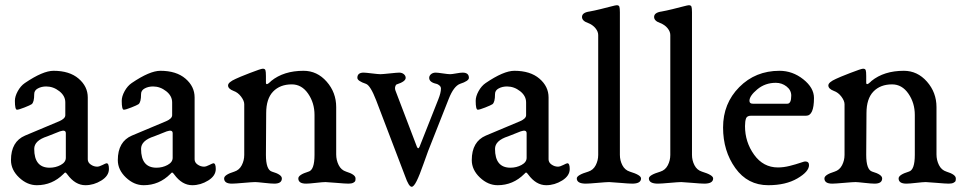

<svg xmlns="http://www.w3.org/2000/svg" viewBox="-20 -701 3699 735"><path d="M111 -131Q111 -59 170 -59Q193 -59 212.5 -69.5Q232 -80 232 -97V-191Q232 -206 209 -198L161 -179Q111 -163 111 -131ZM185 -430Q246 -430 281 -400Q316 -370 316 -328V-91Q316 -79 327.5 -71Q339 -63 352 -63Q360 -63 372.5 -69.5Q385 -76 388 -76Q397 -76 397 -54Q397 -28 368 -10Q339 8 307 8Q268 8 238 -33Q233 -40 230.5 -40.5Q228 -41 223 -35Q180 8 121 8Q84 8 53 -21.5Q22 -51 22 -88Q22 -159 76 -182L207 -237Q230 -247 230 -260V-309Q230 -334 207 -352Q184 -370 157 -370Q139 -370 125 -362.5Q111 -355 111 -341Q111 -309 101 -302Q95 -298 73.5 -289.5Q52 -281 45 -281Q37 -281 37 -315Q37 -332 48 -352Q59 -372 75 -383Q144 -430 185 -430Z M520 -131Q520 -59 579 -59Q602 -59 621.5 -69.5Q641 -80 641 -97V-191Q641 -206 618 -198L570 -179Q520 -163 520 -131ZM594 -430Q655 -430 690 -400Q725 -370 725 -328V-91Q725 -79 736.5 -71Q748 -63 761 -63Q769 -63 781.5 -69.5Q794 -76 797 -76Q806 -76 806 -54Q806 -28 777 -10Q748 8 716 8Q677 8 647 -33Q642 -40 639.5 -40.5Q637 -41 632 -35Q589 8 530 8Q493 8 462 -21.5Q431 -51 431 -88Q431 -159 485 -182L616 -237Q639 -247 639 -260V-309Q639 -334 616 -352Q593 -370 566 -370Q548 -370 534 -362.5Q520 -355 520 -341Q520 -309 510 -302Q504 -298 482.5 -289.5Q461 -281 454 -281Q446 -281 446 -315Q446 -332 457 -352Q468 -372 484 -383Q553 -430 594 -430Z M1267 -110Q1267 -88 1276.5 -69Q1286 -50 1305 -44Q1341 -33 1341 -18Q1341 -12 1340 -8.5Q1339 -5 1332.5 -1.5Q1326 2 1314 2Q1302 2 1267.5 -1Q1233 -4 1226 -4Q1216 -4 1189.5 -1Q1163 2 1152 2Q1122 2 1122 -18Q1122 -32 1161 -44Q1184 -50 1184 -108V-261Q1184 -307 1159.5 -342.5Q1135 -378 1097 -378Q1052 -378 1025.5 -350.5Q999 -323 999 -268L998 -108Q998 -51 1021 -44Q1059 -33 1059 -18Q1059 2 1030 2Q1018 2 991 -1Q964 -4 957 -4Q947 -4 913 -1Q879 2 868 2Q838 2 838 -18Q838 -32 877 -44Q896 -50 905.5 -68.5Q915 -87 915 -108V-302Q915 -315 903 -331Q891 -347 874 -353Q853 -361 853 -374Q853 -386 882 -399Q894 -405 936.5 -421.5Q979 -438 986 -438Q994 -438 996 -432.5Q998 -427 998 -410V-385Q998 -372 1014 -387Q1017 -390 1018 -391Q1066 -430 1142 -430Q1194 -430 1230.5 -388.5Q1267 -347 1267 -291Z M1651 -380Q1623 -386 1623 -403Q1623 -411 1630 -417Q1637 -423 1648 -423Q1655 -423 1675 -420Q1695 -417 1703 -417Q1710 -417 1726.5 -420Q1743 -423 1751 -423Q1775 -423 1775 -403Q1775 -391 1741 -380Q1717 -371 1698 -323L1619 -123Q1616 -116 1601 -73Q1586 -30 1575 -8Q1564 14 1556 14Q1545 14 1531 -26L1420 -317Q1398 -374 1381 -380Q1348 -391 1348 -403Q1348 -423 1372 -423Q1379 -423 1403.5 -420Q1428 -417 1436 -417Q1444 -417 1472.5 -420Q1501 -423 1508 -423Q1519 -423 1526 -417Q1533 -411 1533 -403Q1533 -389 1499 -378Q1495 -377 1493 -369.5Q1491 -362 1494 -354L1576 -139Q1581 -128 1586 -139L1658 -321Q1668 -346 1668 -362Q1668 -369 1662 -374Q1656 -379 1651 -380Z M1875 -131Q1875 -59 1934 -59Q1957 -59 1976.5 -69.5Q1996 -80 1996 -97V-191Q1996 -206 1973 -198L1925 -179Q1875 -163 1875 -131ZM1949 -430Q2010 -430 2045 -400Q2080 -370 2080 -328V-91Q2080 -79 2091.5 -71Q2103 -63 2116 -63Q2124 -63 2136.5 -69.5Q2149 -76 2152 -76Q2161 -76 2161 -54Q2161 -28 2132 -10Q2103 8 2071 8Q2032 8 2002 -33Q1997 -40 1994.5 -40.5Q1992 -41 1987 -35Q1944 8 1885 8Q1848 8 1817 -21.5Q1786 -51 1786 -88Q1786 -159 1840 -182L1971 -237Q1994 -247 1994 -260V-309Q1994 -334 1971 -352Q1948 -370 1921 -370Q1903 -370 1889 -362.5Q1875 -355 1875 -341Q1875 -309 1865 -302Q1859 -298 1837.5 -289.5Q1816 -281 1809 -281Q1801 -281 1801 -315Q1801 -332 1812 -352Q1823 -372 1839 -383Q1908 -430 1949 -430Z M2270 -567Q2270 -580 2259.5 -593Q2249 -606 2231 -613Q2208 -621 2208 -636Q2208 -653 2237 -657Q2254 -660 2278.5 -666Q2303 -672 2320 -676.5Q2337 -681 2341 -681Q2349 -681 2351 -675.5Q2353 -670 2353 -654V-108Q2353 -87 2362.5 -68.5Q2372 -50 2391 -44Q2434 -31 2434 -18Q2434 2 2400 2Q2388 2 2353.5 -1Q2319 -4 2312 -4Q2302 -4 2268 -1Q2234 2 2223 2Q2188 2 2188 -18Q2188 -31 2232 -44Q2251 -50 2260.5 -68.5Q2270 -87 2270 -108Z M2546 -567Q2546 -580 2535.5 -593Q2525 -606 2507 -613Q2484 -621 2484 -636Q2484 -653 2513 -657Q2530 -660 2554.5 -666Q2579 -672 2596 -676.5Q2613 -681 2617 -681Q2625 -681 2627 -675.5Q2629 -670 2629 -654V-108Q2629 -87 2638.5 -68.5Q2648 -50 2667 -44Q2710 -31 2710 -18Q2710 2 2676 2Q2664 2 2629.5 -1Q2595 -4 2588 -4Q2578 -4 2544 -1Q2510 2 2499 2Q2464 2 2464 -18Q2464 -31 2508 -44Q2527 -50 2536.5 -68.5Q2546 -87 2546 -108Z M2849 -315Q2849 -304 2862 -304H2994Q3009 -304 3009 -335Q3009 -356 2991 -370Q2973 -384 2950 -384Q2909 -384 2879 -359Q2849 -334 2849 -315ZM3096 -326Q3096 -258 3066 -258H2855Q2840 -258 2836 -248Q2832 -237 2832 -218Q2832 -157 2867 -108.5Q2902 -60 2958 -60Q2980 -60 3003.5 -66Q3027 -72 3043 -77.5Q3059 -83 3062 -83Q3077 -83 3077 -69Q3077 -44 3032.5 -18Q2988 8 2921 8Q2842 8 2795 -57.5Q2748 -123 2748 -213Q2748 -305 2810 -367.5Q2872 -430 2964 -430Q3014 -430 3055 -397.5Q3096 -365 3096 -326Z M3565 -110Q3565 -88 3574.5 -69Q3584 -50 3603 -44Q3639 -33 3639 -18Q3639 -12 3638 -8.5Q3637 -5 3630.5 -1.5Q3624 2 3612 2Q3600 2 3565.5 -1Q3531 -4 3524 -4Q3514 -4 3487.5 -1Q3461 2 3450 2Q3420 2 3420 -18Q3420 -32 3459 -44Q3482 -50 3482 -108V-261Q3482 -307 3457.5 -342.5Q3433 -378 3395 -378Q3350 -378 3323.5 -350.5Q3297 -323 3297 -268L3296 -108Q3296 -51 3319 -44Q3357 -33 3357 -18Q3357 2 3328 2Q3316 2 3289 -1Q3262 -4 3255 -4Q3245 -4 3211 -1Q3177 2 3166 2Q3136 2 3136 -18Q3136 -32 3175 -44Q3194 -50 3203.5 -68.5Q3213 -87 3213 -108V-302Q3213 -315 3201 -331Q3189 -347 3172 -353Q3151 -361 3151 -374Q3151 -386 3180 -399Q3192 -405 3234.5 -421.5Q3277 -438 3284 -438Q3292 -438 3294 -432.5Q3296 -427 3296 -410V-385Q3296 -372 3312 -387Q3315 -390 3316 -391Q3364 -430 3440 -430Q3492 -430 3528.5 -388.5Q3565 -347 3565 -291Z"/></svg>

Font: EB Garamond 08
Style: Regular
Weight: 400
Version: Version 0.016 ; ttfautohint (v1.5)